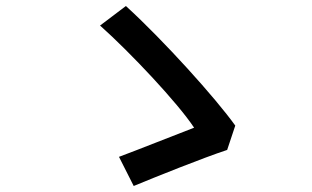

<svg xmlns="http://www.w3.org/2000/svg" viewBox="-20 -671 1040 639"><path d="M736 -172 763 -253C698 -344 526 -535 399 -651L313 -586C414 -496 572 -328 626 -246C571 -225 438 -172 376 -149L425 -52C495 -81 654 -145 736 -172Z"/></svg>

Font: DAIFUKU Sans JP Medium
Style: Regular
Weight: 500
Designer: Original font ‘Source Han Sans JP’ : Ryoko NISHIZUKA  (kana, bopomofo & ideographs); Paul D. Hunt (Latin, Greek & Cyrill
Foundry: Daifuku
Version: Version 1.000